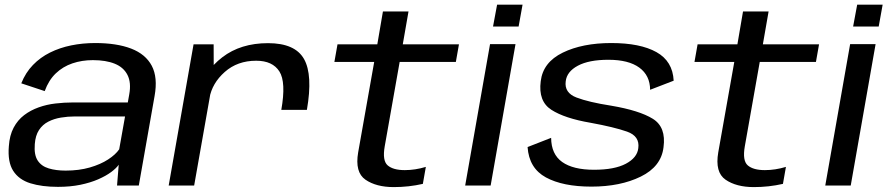

<svg xmlns="http://www.w3.org/2000/svg" viewBox="-20 -776 3720 803"><path d="M222.5 5.5Q274 5.5 316.2 -3.2Q358.5 -12 391 -26.2Q423.5 -40.5 445 -56.5Q466.5 -72.5 476.5 -87L469.5 0H560.5L626.5 -374.5Q640.5 -452 614.8 -500.8Q589 -549.5 528.5 -572.8Q468 -596 378 -596Q325.5 -596 277.8 -586.2Q230 -576.5 189.2 -556.2Q148.5 -536 117.8 -504.2Q87 -472.5 69 -427.5L167 -395Q183.5 -440.5 213.2 -469Q243 -497.5 282.8 -511Q322.5 -524.5 368.5 -524.5Q423 -524.5 460 -509.5Q497 -494.5 513.2 -462.5Q529.5 -430.5 520.5 -381L514.5 -347.5H284.5Q249 -347.5 212.2 -343.2Q175.5 -339 141.8 -327Q108 -315 81 -294.5Q54 -274 37 -242Q20 -210 17 -164.5Q11.5 -98.5 35.2 -61.5Q59 -24.5 107 -9.5Q155 5.5 222.5 5.5ZM254.5 -62.5Q214 -62.5 183.5 -71.8Q153 -81 137.5 -104.8Q122 -128.5 125.5 -173Q128 -209 143 -232Q158 -255 182 -267.2Q206 -279.5 234.8 -284.2Q263.5 -289 293.5 -289H503L478.5 -151.5Q463.5 -129.5 432 -109Q400.5 -88.5 355.5 -75.5Q310.5 -62.5 254.5 -62.5Z M1156.5 -316.5H1263.5Q1289 -463 1251.5 -529.2Q1214 -595.5 1101 -595.5Q986.5 -595.5 909.8 -536.5Q833 -477.5 819.5 -398L856 -365.5Q867 -428 920 -475Q973 -522 1051.5 -522Q1120 -522 1148.5 -477.2Q1177 -432.5 1156.5 -316.5ZM685.5 0H792L874 -464L873.5 -590.5H789.5Z M1627 6.5Q1689.5 6.5 1748.5 -7L1761 -78Q1716 -64.5 1673 -64.5Q1624.5 -64.5 1601.5 -84.2Q1578.5 -104 1589 -164L1651.5 -517H1886.5L1899.5 -590.5H1664.5L1688.5 -728H1581.5L1558 -590.5H1391.5L1378.5 -517H1545L1478 -139Q1463.5 -55.5 1508.5 -24.5Q1553.5 6.5 1627 6.5Z M1925.5 0H2032L2136 -591.5H2029.5ZM2059 -756.5 2042 -665H2149L2165.5 -756.5Z M2453.5 4.5Q2574.5 4.5 2660 -37.5Q2745.5 -79.5 2755 -160Q2766.5 -244.5 2710.2 -279.2Q2654 -314 2536 -334Q2442.5 -348.5 2391 -368.2Q2339.5 -388 2346 -436Q2350.5 -476.5 2396.8 -501.2Q2443 -526 2524.5 -526Q2609 -526 2653.8 -493.2Q2698.5 -460.5 2699 -400.5L2797.5 -438.5Q2793.5 -520 2725.5 -558Q2657.5 -596 2536.5 -596Q2416 -596 2333.5 -555.8Q2251 -515.5 2241.5 -436.5Q2230.5 -352.5 2286 -316.8Q2341.5 -281 2450 -262.5Q2548.5 -244.5 2602.5 -225.5Q2656.5 -206.5 2649.5 -156Q2645 -116.5 2597.5 -91.2Q2550 -66 2464.5 -66Q2377 -66 2331.2 -98.5Q2285.5 -131 2285 -199.5L2186.5 -161Q2192.5 -72.5 2263.2 -34Q2334 4.5 2453.5 4.5Z M3133 6.5Q3195.5 6.5 3254.5 -7L3267 -78Q3222 -64.5 3179 -64.5Q3130.5 -64.5 3107.5 -84.2Q3084.5 -104 3095 -164L3157.5 -517H3392.5L3405.5 -590.5H3170.5L3194.5 -728H3087.5L3064 -590.5H2897.5L2884.5 -517H3051L2984 -139Q2969.5 -55.5 3014.5 -24.5Q3059.5 6.5 3133 6.5Z M3431.5 0H3538L3642 -591.5H3535.5ZM3565 -756.5 3548 -665H3655L3671.5 -756.5Z"/></svg>

Font: Anybody SemiExpanded
Style: Italic
Weight: 400
Width: 6
Italic angle: -10°
Version: Version 1.113;gftools[0.9.25]